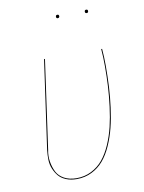

<svg xmlns="http://www.w3.org/2000/svg" viewBox="-81 -750 611 816"><g transform="rotate(-10 225.0 -342.0)"><path d="M223.1 -678.2Q216.3 -678.2 216.3 -685.5Q216.3 -692.9 223.6 -692.9Q230.5 -692.9 230.5 -686Q230.5 -678.2 223.1 -678.2ZM347.7 -678.2Q340.8 -678.2 340.8 -685.5Q340.8 -692.9 348.1 -692.9Q355 -692.9 355 -686Q355 -678.2 347.7 -678.2ZM385.7 -517.1Q388.7 -482.9 388.7 -443.4Q388.7 -396.5 386.5 -354Q384.3 -311.5 378.2 -264.9Q372.1 -218.3 362.3 -179.4Q352.5 -140.6 336.7 -105Q320.8 -69.3 299.8 -44.7Q278.8 -20 249.3 -5.4Q219.7 9.3 184.1 9.3Q158.2 9.3 138.2 1Q118.2 -7.3 106.4 -21.2Q94.7 -35.2 87.2 -53.5Q79.6 -71.8 79.1 -92.3Q78.6 -112.8 81.1 -134.3L135.3 -517.1H139.2L85.4 -134.3Q80.1 -108.4 84.2 -83.5Q88.4 -58.6 98.4 -38.8Q108.4 -19 130.6 -6.8Q152.8 5.4 184.1 5.4Q219.2 5.4 248.5 -9.5Q277.8 -24.4 298.3 -49.3Q318.8 -74.2 334.5 -110.1Q350.1 -146 359.4 -184.6Q368.7 -223.1 374.5 -269.3Q380.4 -315.4 382.6 -356.9Q384.8 -398.4 384.8 -443.4Q384.8 -482.4 381.8 -517.1Z"/></g></svg>

Font: Fira Sans Compressed Four
Style: Italic
Weight: 100
Width: 3
Italic angle: -8°
Designer: Carrois Corporate & Edenspiekermann AG
Foundry: Carrois Corporate GbR & Edenspiekermann AG
Version: Version 4.203;PS 004.203;hotconv 1.0.88;makeotf.lib2.5.64775